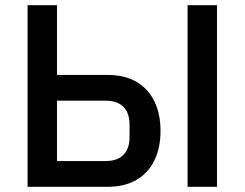

<svg xmlns="http://www.w3.org/2000/svg" viewBox="-20 -718 940 738"><path d="M86 0V-698H199V-430H394Q458 -430 503.5 -404Q549 -378 573 -329.5Q597 -281 597 -215Q597 -149 573 -100.5Q549 -52 503.5 -26Q458 0 394 0ZM199 -99H387Q415 -99 435.5 -109Q456 -119 467 -140Q478 -161 478 -191V-239Q478 -270 467 -290.5Q456 -311 435.5 -321Q415 -331 387 -331H199ZM701 0V-698H814V0Z"/></svg>

Font: IBM Plex Sans Medium
Style: Regular
Weight: 500
Designer: Mike Abbink, Paul van der Laan, Pieter van Rosmalen
Foundry: Bold Monday
Version: Version 3.201